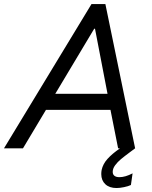

<svg xmlns="http://www.w3.org/2000/svg" viewBox="-59 -740 759 958"><path d="M397.5 -719.7H466.8L615.2 0L590.3 18.6Q561.5 40 544.4 54.2Q527.3 68.4 515.4 84.7Q503.4 101.1 503.4 117.7Q503.4 130.4 512 137.2Q520.5 144 537.1 144Q565.9 144 602.5 125L594.2 183.1Q581.1 189.5 559.8 193.8Q538.6 198.2 522.5 198.2Q486.8 198.2 466.6 179.2Q446.3 160.2 446.3 128.4Q446.3 117.7 448.2 107.9Q454.6 78.1 477.5 52.7Q500.5 27.3 539.6 0H530.3L492.2 -191.9H170.4L55.7 0H-39.1ZM477.5 -272 415 -596.7H411.1L216.8 -272Z"/></svg>

Font: Reddit Sans Chocolate
Style: Italic
Weight: 400
Italic angle: -11.25°
Designer: Stephen Hutchings
Version: Version 1.013